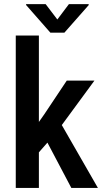

<svg xmlns="http://www.w3.org/2000/svg" viewBox="-20 -925 505 945"><path d="M171.4 -750V0H57.6V-750ZM444.8 -528.3 257.3 -272.9 143.6 -143.6 114.7 -244.1 198.2 -362.8 308.6 -528.3ZM331.1 0 200.7 -247.1 272 -330.6 461.9 0ZM204.6 -904.8 262.2 -829.1 319.3 -904.8H416.5V-899.9L296.9 -764.2H228L108.4 -900.4V-904.8Z"/></svg>

Font: Roboto Condensed Medium
Style: Regular
Weight: 500
Designer: Christian Robertson
Foundry: Google
Version: Version 3.0